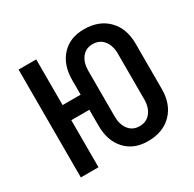

<svg xmlns="http://www.w3.org/2000/svg" viewBox="-130 -699 859 848"><g transform="rotate(-30 300.0 -275.0)"><path d="M395 10Q323 10 281 -36Q239 -82 239 -159V-240H147V0H57V-550H147V-317H239V-391Q239 -468 281 -514Q323 -560 395 -560Q472 -560 517 -514Q562 -468 562 -391V-159Q562 -82 517 -36Q472 10 395 10ZM396 -66Q431 -66 451.5 -91.5Q472 -117 472 -159V-391Q472 -433 451.5 -458.5Q431 -484 396 -484Q361 -484 341 -458.5Q321 -433 321 -391V-159Q321 -117 341 -91.5Q361 -66 396 -66Z"/></g></svg>

Font: Pitagon Sans Mono Medium
Style: Regular
Weight: 500
Monospace: yes
Designer: Travis Tran
Foundry: Pitagon
Version: Version 1.001; ttfautohint (v1.8.4.7-5d5b);gftools[0.9.26]